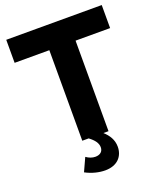

<svg xmlns="http://www.w3.org/2000/svg" viewBox="-164 -814 949 1128"><g transform="rotate(-20 310.5 -250.0)"><path d="M393 -566H609V-710H12V-566H229V0H269C301 24 318 47 318 73C318 100 299 115 270 115C250 115 231 108 213 95L175 178C216 200 260 210 297 210C375 210 413 162 413 104C413 61 392 28 361 0H393Z"/></g></svg>

Font: FIGSv2-sans-serif ExtraBold
Style: Regular
Weight: 800
Designer: Matt McInerney, Pablo Impallari, Rodrigo Fuenzalida,Mirko Velimirovic
Foundry: Matt McInerney, Pablo Impallari, Rodrigo Fuenzalida
Version: Version 4.021;hotconv 1.0.109;makeotfexe 2.5.65596